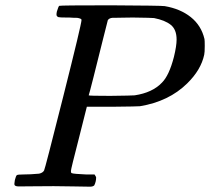

<svg xmlns="http://www.w3.org/2000/svg" viewBox="-20 -703 791 723"><path d="M287 -628Q287 -629 286 -630.5Q285 -632 283 -632.5Q281 -633 279 -634Q277 -635 273 -635.5Q269 -636 266 -636Q263 -636 258 -636Q253 -636 249.5 -636.5Q246 -637 240 -637Q234 -637 230 -637Q205 -637 200 -638.5Q195 -640 193 -645Q192 -649 194 -659Q200 -679 203 -681Q206 -683 397 -683Q587 -682 600 -680Q659 -670 698.5 -638.5Q738 -607 750 -556Q751 -550 751 -530Q751 -505 749 -497Q737 -440 685 -389Q616 -321 507 -303Q500 -302 402 -301H307L277 -182Q247 -66 247 -59Q247 -52 250 -51Q257 -48 305 -46H336Q342 -37 342 -35Q342 -19 335 -5Q330 0 319 0Q302 0 258.5 -1Q215 -2 182 -2Q150 -2 108.5 -1.5Q67 -1 51 -1Q38 -1 35 -6Q33 -9 36 -25Q40 -41 43.5 -43.5Q47 -46 67 -46Q94 -46 127 -49Q141 -52 146 -61Q149 -65 218 -339Q287 -613 287 -628ZM645 -554Q645 -592 623 -609.5Q601 -627 560 -635Q553 -636 480 -637Q463 -637 445 -636.5Q427 -636 416 -636Q405 -636 404 -636Q391 -635 386 -627Q384 -621 366.5 -550Q349 -479 332 -412Q315 -345 314 -344Q314 -342 395 -342Q479 -343 487 -344Q554 -354 590 -392Q617 -419 635 -489Q645 -530 645 -554Z"/></svg>

Font: KaTeX_Math
Style: Italic
Weight: 400
Version: Version 3699957226